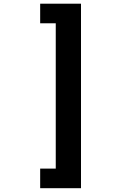

<svg xmlns="http://www.w3.org/2000/svg" viewBox="-20 -845 640 1029"><path d="M195.3 -825.2H414.1V163.6H195.3V58.6H278.8V-720.2H195.3Z"/></svg>

Font: TypoPRO Roboto Mono
Style: Bold
Weight: 700
Designer: Google
Version: Version 2.000986; 2015; ttfautohint (v1.3)